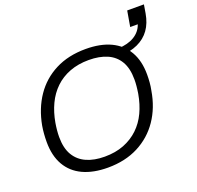

<svg xmlns="http://www.w3.org/2000/svg" viewBox="-143 -981 1171 1144"><g transform="rotate(-20 442.5 -408.5)"><path d="M352 12Q260 12 194.5 -18.5Q129 -49 94.5 -109Q60 -169 60 -256Q60 -283 62 -308Q64 -333 68 -357Q87 -460 139 -536.5Q191 -613 274 -655.5Q357 -698 467 -698Q560 -698 625 -667.5Q690 -637 725 -577Q760 -517 760 -430Q760 -405 758 -380Q756 -355 751 -331Q734 -228 681.5 -151Q629 -74 545.5 -31Q462 12 352 12ZM356 -56Q425 -56 478.5 -77Q532 -98 571.5 -135.5Q611 -173 635.5 -225Q660 -277 671 -340Q673 -353 674.5 -364.5Q676 -376 677 -386.5Q678 -397 678.5 -407.5Q679 -418 679 -428Q679 -499 652.5 -543.5Q626 -588 577.5 -609Q529 -630 462 -630Q395 -630 341 -609.5Q287 -589 247.5 -551Q208 -513 183.5 -461Q159 -409 148 -346Q146 -334 144.5 -322.5Q143 -311 142 -300Q141 -289 140.5 -279Q140 -269 140 -259Q140 -188 166.5 -143.5Q193 -99 241.5 -77.5Q290 -56 356 -56ZM644 -588 653 -635Q713 -637 754 -661.5Q795 -686 810 -730H762L779 -829H885L876 -775Q866 -716 837 -675.5Q808 -635 760 -613Q712 -591 644 -588Z"/></g></svg>

Font: Archivo SemiBold Light
Style: Italic
Weight: 300
Italic angle: -10°
Version: Version 2.001